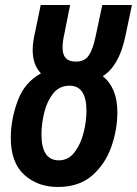

<svg xmlns="http://www.w3.org/2000/svg" viewBox="-20 -734 545 764"><path d="M447 -288Q447 -384 389 -431Q453 -471 478 -586L505 -714H387L360 -587Q350 -538 333 -513Q316 -488 280 -489Q229 -489 229 -544Q229 -569 236 -599L259 -714H142L121 -613Q110 -566 110 -535Q110 -476 143 -442Q78 -407 50.5 -333Q23 -259 23 -185Q23 -87 76.5 -38.5Q130 10 210 10Q294 10 346 -35Q398 -80 422.5 -148.5Q447 -217 447 -288ZM145 -199Q145 -241 156 -286Q167 -331 191.5 -362Q216 -393 257 -393Q324 -393 324 -293Q324 -251 312.5 -205.5Q301 -160 276.5 -128Q252 -96 214 -96Q145 -96 145 -199Z"/></svg>

Font: Noto Sans Display Condensed
Style: Bold Italic
Weight: 700
Width: 3
Designer: Monotype Design team
Foundry: Monotype Imaging Inc.
Version: 1.000